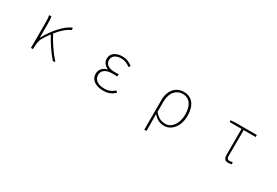

<svg xmlns="http://www.w3.org/2000/svg" viewBox="56 -1518 3888 2694"><g transform="rotate(30 2000.0 -171.0)"><path d="M714 7 751 0C664 -95 576 -228 523 -332C594 -419 666 -480 727 -504L723 -540C618 -503 483 -354 395 -191H391V-409C391 -453 388 -503 382 -527H346C355 -486 355 -438 355 -396V0H388V-24C390 -85 397 -144 424 -188C449 -230 475 -269 502 -304C555 -203 644 -70 714 7Z M1526 13C1605 13 1655 -7 1715 -56L1695 -84C1639 -37 1595 -20 1530 -20C1426 -20 1360 -67 1360 -143C1360 -217 1418 -261 1529 -261C1554 -261 1574 -261 1605 -259V-296C1578 -294 1565 -294 1545 -294C1433 -294 1388 -341 1388 -403C1388 -474 1453 -507 1530 -507C1585 -507 1629 -487 1675 -452L1693 -480C1647 -516 1596 -540 1532 -540C1432 -540 1351 -494 1351 -405C1351 -350 1382 -304 1437 -282V-277C1379 -262 1322 -220 1322 -141C1322 -51 1399 13 1526 13Z M2306 198H2342C2342 92 2342 31 2340 -75C2396 -9 2453 13 2519 13C2629 13 2735 -92 2735 -271C2735 -434 2665 -540 2523 -540C2408 -540 2306 -452 2306 -283ZM2521 -20C2464 -20 2405 -35 2342 -113V-268C2342 -435 2429 -507 2521 -507C2647 -507 2698 -405 2698 -271C2698 -124 2619 -20 2521 -20Z M3558 13C3581 13 3603 7 3614 2L3607 -28C3594 -24 3577 -20 3561 -20C3528 -20 3515 -37 3515 -75C3515 -215 3515 -353 3517 -494H3711V-527H3361L3289 -522V-494H3482V-81C3482 -14 3502 13 3558 13Z"/></g></svg>

Font: Harano Aji Gothic ExtraLight
Style: Regular
Weight: 250
Foundry: Masamichi Hosoda
Version: HaranoAjiGothic-ExtraLight version 20230610;ttx 4.39.4